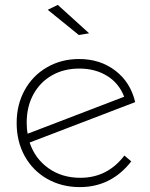

<svg xmlns="http://www.w3.org/2000/svg" viewBox="-20 -763 611 784"><path d="M216 -743 344 -627 302 -620 175 -723ZM488 -128 516 -104Q434 1 306 1Q232 1 173 -32.5Q114 -66 81 -125.5Q48 -185 48 -261Q48 -335 80.5 -394.5Q113 -454 171.5 -488Q230 -522 303 -522Q389 -522 451 -474.5Q513 -427 532 -346L101 -181Q123 -115 178 -76Q233 -37 308 -37Q419 -37 488 -128ZM89 -262Q89 -236 93 -217L487 -368Q466 -423 417.5 -453Q369 -483 304 -483Q241 -483 192.5 -455.5Q144 -428 116.5 -378Q89 -328 89 -262Z"/></svg>

Font: TypoPRO Montserrat Alternates
Style: Regular
Weight: 275
Designer: Julieta Ulanovsky
Foundry: Julieta Ulanovsky
Version: Version 6.001